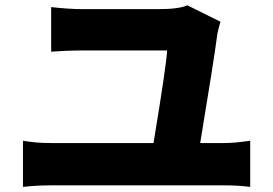

<svg xmlns="http://www.w3.org/2000/svg" viewBox="-20 -736 1040 731"><path d="M742.2 -191.4H834Q873 -191.4 932.6 -200.2V-24.4Q888.7 -30.3 834 -30.3H171.9Q120.1 -30.3 67.4 -24.4V-200.2Q117.2 -191.4 171.9 -191.4H564.5Q614.3 -493.2 616.2 -543.9H297.9Q238.3 -543.9 174.8 -539.1V-709Q243.2 -701.2 296.9 -701.2H583Q661.1 -701.2 693.4 -715.8L819.3 -653.3Q809.6 -621.1 806.6 -599.6Q794.9 -509.8 742.2 -191.4Z"/></svg>

Font: Gen Shin Gothic Monospace Heavy
Style: Bold
Weight: 800
Designer: [Source Han Sans]
Ryoko NISHIZUKA  (kana & ideographs); Paul D. Hunt (Latin, Greek & Cyrillic); Wenlong ZHANG  (bopomofo
Version: Version 1.002.20150607